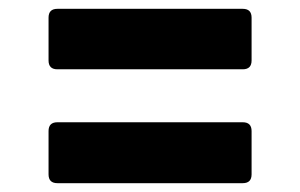

<svg xmlns="http://www.w3.org/2000/svg" viewBox="-20 -570 680 435"><path d="M110 -413Q90 -413 90 -433V-530Q90 -550 110 -550H530Q550 -550 550 -530V-433Q550 -413 530 -413ZM110 -155Q90 -155 90 -175V-273Q90 -293 110 -293H530Q550 -293 550 -273V-175Q550 -155 530 -155Z"/></svg>

Font: Open Sauce Two Black
Style: Regular
Weight: 900
Designer: Alfredo Marco Pradil
Foundry: Creative Sauce Fz LLC
Version: Version 1.477